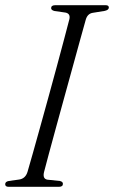

<svg xmlns="http://www.w3.org/2000/svg" viewBox="-20 -720 440 740"><path d="M150 -58Q143 -31 162.5 -27.5L210.5 -22.5Q222.5 -20 222.5 -11.5Q222.5 0 207 0H13.5Q0 0 0 -10Q0 -20 14 -22.5L53.5 -28Q78 -31.5 86 -57.5Q93.5 -83 106.2 -128Q119 -173 134.5 -229.2Q150 -285.5 166.8 -346Q183.5 -406.5 199 -464Q214.5 -521.5 227.2 -569.2Q240 -617 247.5 -646.5Q252 -667.5 232.5 -671.5L190.5 -677.5Q177 -680.5 177 -689Q177.5 -700 193.5 -700H387Q399.5 -700 399.5 -691Q399.5 -681.5 383.5 -678L337 -670.5Q317 -667 310.5 -644Q302 -614 288.8 -566.2Q275.5 -518.5 259.8 -460.8Q244 -403 227.2 -342.5Q210.5 -282 195.2 -226Q180 -170 168 -126Q156 -82 150 -58Z"/></svg>

Font: Fraunces 144pt Soft Light
Style: Italic
Weight: 300
Italic angle: -16°
Version: Version 1.000;[b76b70a41]